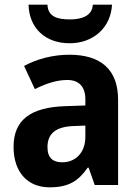

<svg xmlns="http://www.w3.org/2000/svg" viewBox="-20 -791 594 821"><path d="M459 -771H377C374 -720 324 -708 279 -708C228 -708 185 -718 183 -771H102C105 -669 175 -606 278 -606C379 -606 454 -673 459 -771ZM276 -557C207 -557 138 -539 83 -509L129 -410C178 -434 222 -449 268 -449C317 -449 345 -421 345 -366V-340L258 -337C112 -332 38 -279 38 -163C38 -56 97 10 192 10C273 10 314 -16 355 -74H359L385 0H485V-364C485 -494 411 -557 276 -557ZM294 -252 345 -254V-206C345 -137 302 -97 246 -97C207 -97 183 -115 183 -162C183 -215 213 -249 294 -252Z"/></svg>

Font: Noto Sans Kannada SemiCondensed
Style: Bold
Weight: 700
Width: 4
Designer: Jelle Bosma - Monotype Design Team
Foundry: Monotype Imaging Inc.
Version: Version 2.005